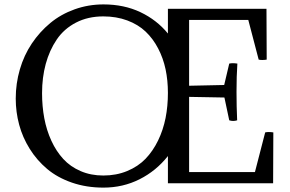

<svg xmlns="http://www.w3.org/2000/svg" viewBox="-20 -836 1322 876"><path d="M452.1 -815.9Q545.9 -815.9 620.6 -780.5Q695.3 -745.1 746.1 -683.1V-795.9H1195.8L1196.8 -564Q1174.8 -560.5 1160.2 -564L1112.8 -745.1H842.8V-444.8L1002.9 -448.2L1025.9 -545.9Q1040.5 -549.3 1063 -545.9Q1059.1 -489.7 1059.1 -417Q1059.1 -350.1 1062 -287.1Q1043.9 -281.2 1025.9 -287.1L1003.9 -391.1L842.8 -394V-50.8H1143.1L1189.9 -231.9Q1204.6 -235.4 1227.1 -231.9L1226.1 0H746.1V-124Q692.4 -56.2 616.7 -18.1Q541 20 452.1 20Q374 20 307.9 -2.9Q241.7 -25.9 195.1 -65.2Q148.4 -104.5 115.7 -156.7Q83 -209 67.4 -267.1Q51.8 -325.2 51.8 -386.2Q51.8 -455.1 70.6 -519.5Q89.4 -584 125.2 -637.5Q161.1 -690.9 209.5 -731Q257.8 -771 320.6 -793.5Q383.3 -815.9 452.1 -815.9ZM451.2 -35.2Q510.7 -35.2 560.3 -55.7Q609.9 -76.2 643.8 -111.3Q677.7 -146.5 701.2 -194.8Q724.6 -243.2 735.4 -297.6Q746.1 -352.1 746.1 -412.1Q746.1 -469.2 735.4 -520Q724.6 -570.8 701.4 -615.2Q678.2 -659.7 644.3 -691.9Q610.4 -724.1 560.8 -742.7Q511.2 -761.2 451.2 -761.2Q381.3 -761.2 326.7 -732.9Q272 -704.6 238.8 -655.5Q205.6 -606.4 188.7 -544.4Q171.9 -482.4 171.9 -411.1Q171.9 -351.1 182.1 -296.4Q192.4 -241.7 214.4 -193.8Q236.3 -146 268.6 -110.8Q300.8 -75.7 347.7 -55.4Q394.5 -35.2 451.2 -35.2Z"/></svg>

Font: Adamina
Style: Regular
Weight: 400
Designer: Cyreal (www.cyreal.org)
Foundry: Cyreal (www.cyreal.org)
Version: Version 1.010